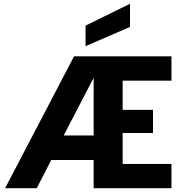

<svg xmlns="http://www.w3.org/2000/svg" viewBox="-20 -999 971 1019"><path d="M670 -979V-856L434 -754V-863ZM631 -571V-416H792V-293H631V-129H890V0H477V-150H252L175 0H7L373 -700H890V-571ZM318 -280H477V-586Z"/></svg>

Font: Albert Sans ExtraBold
Style: Regular
Weight: 800
Designer: Andreas Rasmussen
Foundry: a.Foundry
Version: Version 1.025